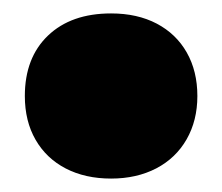

<svg xmlns="http://www.w3.org/2000/svg" viewBox="-20 -423 331 286"><path d="M17 -280Q17 -337 51.5 -370Q86 -403 145.5 -403Q184.5 -403 213.5 -387.8Q242.5 -372.5 258.2 -344.8Q274 -317 274 -280Q274 -243.5 258 -215.5Q242 -187.5 212.8 -172.2Q183.5 -157 145.5 -157Q107 -157 78 -172Q49 -187 33 -214.8Q17 -242.5 17 -280Z"/></svg>

Font: Encode Sans Semi Condensed Black
Style: Regular
Weight: 900
Width: 4
Designer: Multiple Designers
Foundry: Impallari Type
Version: Version 2.000